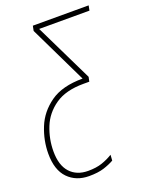

<svg xmlns="http://www.w3.org/2000/svg" viewBox="-168 -603 712 918"><g transform="rotate(-20 188.0 -144.0)"><path d="M124 240Q169 240 199 230.5Q229 221 252 208L254 179Q228 195 198.5 205Q169 215 128 215Q70 215 36.5 178.5Q3 142 3 71Q3 8 26.5 -50.5Q50 -109 104 -146.5Q158 -184 248 -184H278L283 -207L139 -503H395L400 -528H116L111 -503L253 -209Q149 -209 88.5 -166Q28 -123 2 -58.5Q-24 6 -24 73Q-24 156 17 198Q58 240 124 240Z"/></g></svg>

Font: Noto Sans UI SemiCondensed Thin
Style: Italic
Weight: 250
Width: 4
Italic angle: -12°
Designer: Monotype Design Team
Foundry: Monotype Imaging Inc.
Version: Version 1.901